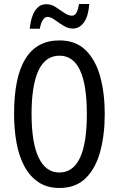

<svg xmlns="http://www.w3.org/2000/svg" viewBox="-20 -925 590 955"><path d="M501 -358Q501 -255 478.5 -171.5Q456 -88 406.5 -39Q357 10 276 10Q214 10 171 -19Q128 -48 101 -98.5Q74 -149 62 -216Q50 -283 50 -359Q50 -724 276 -724Q357 -724 406.5 -675Q456 -626 478.5 -543.5Q501 -461 501 -358ZM137 -358Q137 -214 172.5 -140.5Q208 -67 275 -67Q412 -67 412 -358Q412 -648 276 -648Q206 -648 171.5 -574.5Q137 -501 137 -358ZM128 -782Q131 -814 140 -841.5Q149 -869 166 -886.5Q183 -904 211 -904Q236 -904 257.5 -889.5Q279 -875 299.5 -861Q320 -847 338 -847Q353 -847 361 -863Q369 -879 373 -905H424Q420 -846 398 -814.5Q376 -783 342 -783Q318 -783 295 -797.5Q272 -812 252 -826.5Q232 -841 216 -841Q203 -841 193 -825.5Q183 -810 178 -782Z"/></svg>

Font: Noto Sans Malayalam ExtraCondensed
Style: Regular
Weight: 400
Width: 2
Designer: Jelle Bosma - Monotype Design Team
Foundry: Monotype Imaging Inc.
Version: Version 2.104; ttfautohint (v1.8.4.7-5d5b)